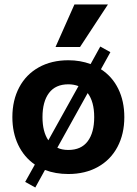

<svg xmlns="http://www.w3.org/2000/svg" viewBox="-20 -763 608 854"><path d="M533 -242Q533 -167 502.5 -109.5Q472 -52 415.5 -20.5Q359 11 284 11Q227 11 180 -7L137 71L92 46L135 -31Q87 -64 61 -118.5Q35 -173 35 -242Q35 -317 65.5 -374.5Q96 -432 152.5 -463.5Q209 -495 284 -495Q337 -495 383 -478L426 -556L471 -531L429 -455Q479 -423 506 -368Q533 -313 533 -242ZM195 -139 329 -380Q308 -388 284 -388Q227 -388 198 -349.5Q169 -311 169 -242Q169 -177 195 -139ZM399 -242Q399 -311 370 -349L235 -106Q255 -96 284 -96Q341 -96 370 -134.5Q399 -173 399 -242ZM311 -743H460L336 -554H227Z"/></svg>

Font: Niramit
Style: Bold
Weight: 700
Designer: Katatrad Aksorn Co.,Ltd.
Foundry: Cadson Demak Co.,Ltd.
Version: Version 1.001; ttfautohint (v1.6)